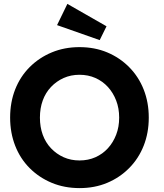

<svg xmlns="http://www.w3.org/2000/svg" viewBox="-20 -956 842 986"><path d="M32 -352Q32 -431 58 -497Q84 -563 132.5 -611.5Q181 -660 246 -687Q311 -714 388 -714Q466 -714 530.5 -687Q595 -660 643.5 -611Q692 -562 718 -496Q744 -430 744 -352Q744 -274 718 -208Q692 -142 643.5 -93Q595 -44 530.5 -17Q466 10 389 10Q311 10 246 -17Q181 -44 132.5 -92.5Q84 -141 58 -207.5Q32 -274 32 -352ZM592 -352Q592 -400 576.5 -440Q561 -480 534 -509.5Q507 -539 470 -555.5Q433 -572 388 -572Q344 -572 307 -555.5Q270 -539 242 -509.5Q214 -480 199.5 -440Q185 -400 185 -352Q185 -304 199.5 -264Q214 -224 242 -194.5Q270 -165 307 -148.5Q344 -132 388 -132Q433 -132 470 -148.5Q507 -165 534 -194.5Q561 -224 576.5 -264Q592 -304 592 -352ZM492 -750 273 -827 326 -936 527 -821Z"/></svg>

Font: Our Lexend SemiBold
Style: Regular
Weight: 600
Designer: Bonnie Shaver-Troup, Thomas Jockin
Foundry: Lexend
Version: Version 1.007